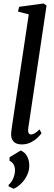

<svg xmlns="http://www.w3.org/2000/svg" viewBox="-20 -838 316 1128"><path d="M145.5 -81.5Q143.5 -64.5 148.5 -56.2Q153.5 -48 162 -48Q171.5 -48 183.2 -54.2Q195 -60.5 212 -78L224 -55.5Q216.5 -44.5 200.5 -29Q184.5 -13.5 161 -1.5Q137.5 10.5 106 10.5Q88.5 10.5 74.8 4.2Q61 -2 53 -15.8Q45 -29.5 45.5 -51.5Q45.5 -56 46.2 -63Q47 -70 48 -78.2Q49 -86.5 50 -93L149 -753.5L85.5 -770L92.5 -798L236 -817.5L253.5 -805.5ZM60 271 30.5 256.5V248Q47.5 234 57.8 210Q68 186 68 161.5Q68 142 59.5 127.5Q51 113 36 107V86L102 46Q126.5 57 138.8 79.2Q151 101.5 152 131.5Q153 162 139.5 190.5Q126 219 104.5 240.2Q83 261.5 60 271Z"/></svg>

Font: Merriweather 60pt
Style: Italic
Weight: 400
Italic angle: -7.8°
Version: Version 2.101